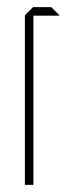

<svg xmlns="http://www.w3.org/2000/svg" viewBox="-20 -520 197 540"><path d="M50 0V-477L73 -500H74V0ZM74 -476V-500H124L147 -477V-476Z"/></svg>

Font: Foldit Thin
Style: Regular
Weight: 100
Designer: Sophia Tai
Foundry: Sophia Tai
Version: Version 1.003